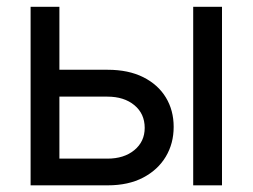

<svg xmlns="http://www.w3.org/2000/svg" viewBox="-20 -556 758 576"><path d="M145.5 -346.7H303.2Q365.2 -346.7 409.7 -324.5Q454.1 -302.2 477.5 -263.7Q501 -225.1 501 -175.3Q501 -125.5 477.3 -85.9Q453.6 -46.4 409.4 -23.2Q365.2 0 303.2 0H71.8V-535.6H158.2V-80.1H302.2Q352.1 -80.1 383.1 -105.7Q414.1 -131.3 414.1 -172.4Q414.1 -214.8 383.1 -240.5Q352.1 -266.1 302.2 -266.1H145.5ZM559.6 0V-535.6H646V0Z"/></svg>

Font: Inter 20pt
Style: Regular
Weight: 400
Version: Version 4.001;git-66647c0bb